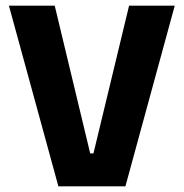

<svg xmlns="http://www.w3.org/2000/svg" viewBox="-20 -659 650 679"><path d="M186.5 0 11.5 -639H173.5L299 -116.5H310.5L436.5 -639H598L423.5 0Z"/></svg>

Font: Anek Latin Medium
Style: Bold
Weight: 700
Version: Version 1.003